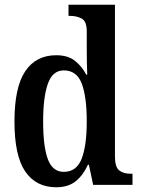

<svg xmlns="http://www.w3.org/2000/svg" viewBox="-20 -780 594 810"><path d="M217 10Q132 10 86.5 -56.5Q41 -123 41 -267Q41 -412 86.5 -479.5Q132 -547 217 -547Q266 -547 295.5 -524Q325 -501 344 -465H348Q347 -488 346.5 -517Q346 -546 346 -574V-647Q346 -690 325 -701.5Q304 -713 276 -713H269V-760H465V-120Q465 -75 483 -61Q501 -47 531 -47H539V0H373L355 -85H351Q331 -41 299.5 -15.5Q268 10 217 10ZM249 -55Q303 -55 324.5 -110.5Q346 -166 346 -268Q346 -371 325 -427Q304 -483 249 -483Q202 -483 182 -427Q162 -371 162 -267Q162 -161 182 -108Q202 -55 249 -55Z"/></svg>

Font: Noto Serif Hebrew Condensed SemiBold
Style: Regular
Weight: 600
Width: 3
Designer: Monotype Design Team
Foundry: Monotype Imaging Inc.
Version: Version 2.004; ttfautohint (v1.8.4.7-5d5b)